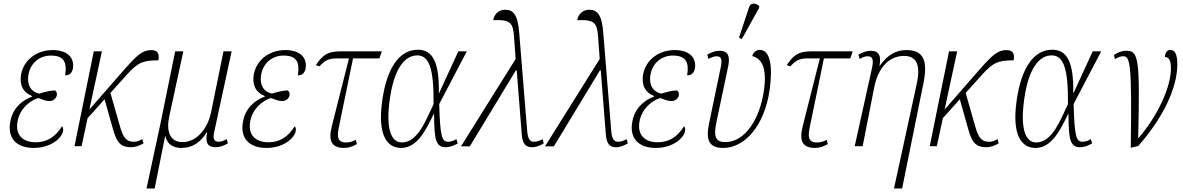

<svg xmlns="http://www.w3.org/2000/svg" viewBox="-20 -826 6683 1085"><path d="M170 10C273 10 330 -50 336 -84C339 -100 335 -108 330 -112C294 -54 247 -22 182 -22C110 -22 65 -62 79 -140C93 -215 151 -258 196 -272C223 -262 239 -255 260 -255C281 -255 298 -270 301 -287C304 -301 298 -309 291 -315C267 -315 233 -307 202 -297C164 -304 129 -337 141 -405C151 -463 197 -512 268 -512C343 -512 360 -472 348 -400C373 -400 387 -414 392 -439C401 -493 369 -543 277 -543C190 -543 115 -490 99 -405C89 -343 112 -303 162 -283L161 -280C105 -260 50 -213 38 -137C21 -47 72 10 170 10Z M401 0H441L475 -158L571 -265L618 -98C640 -17 664 6 722 6C742 6 768 -2 791 -16L784 -40C765 -29 753 -25 737 -25C697 -25 677 -43 658 -112L604 -301L695 -402C759 -473 787 -485 875 -485C881 -517 875 -543 835 -543C786 -543 755 -515 686 -437L485 -207L556 -536H510Z M808 239H854L913 -56H915C921 -26 943 10 1005 10C1071 10 1114 -24 1149 -79H1151C1139 -21 1152 6 1198 6C1221 6 1244 -2 1268 -16L1261 -40C1240 -28 1226 -25 1215 -25C1190 -25 1182 -42 1190 -78L1289 -536H1243L1173 -193C1157 -109 1098 -23 1011 -23C939 -23 919 -87 936 -166L1016 -536H970L888 -134Z M1485 10C1588 10 1645 -50 1651 -84C1654 -100 1650 -108 1645 -112C1609 -54 1562 -22 1497 -22C1425 -22 1380 -62 1394 -140C1408 -215 1466 -258 1511 -272C1538 -262 1554 -255 1575 -255C1596 -255 1613 -270 1616 -287C1619 -301 1613 -309 1606 -315C1582 -315 1548 -307 1517 -297C1479 -304 1444 -337 1456 -405C1466 -463 1512 -512 1583 -512C1658 -512 1675 -472 1663 -400C1688 -400 1702 -414 1707 -439C1716 -493 1684 -543 1592 -543C1505 -543 1430 -490 1414 -405C1404 -343 1427 -303 1477 -283L1476 -280C1420 -260 1365 -213 1353 -137C1336 -47 1387 10 1485 10Z M1926 10C1950 10 1975 1 1997 -12L1991 -36C1969 -24 1952 -21 1936 -21C1884 -21 1884 -56 1896 -112L1975 -496H2124L2138 -536H1904C1823 -536 1799 -507 1765 -458L1785 -451C1816 -484 1835 -496 1884 -496H1952L1855 -112C1833 -25 1857 10 1926 10Z M2247 10C2337 10 2386 -89 2431 -182H2433C2434 -40 2441 6 2499 6C2524 6 2549 -5 2567 -16L2559 -40C2545 -31 2528 -25 2512 -25C2478 -25 2467 -51 2462 -238L2618 -536H2570L2462 -301H2460C2463 -475 2425 -545 2341 -545C2238 -545 2166 -444 2140 -257C2112 -59 2169 10 2247 10ZM2251 -21C2184 -21 2161 -112 2183 -266C2207 -440 2268 -513 2338 -513C2407 -513 2432 -434 2430 -237C2386 -146 2341 -21 2251 -21Z M2585 1H2635L2895 -428H2900L2928 -73C2932 -14 2948 6 2988 6C3010 6 3035 -5 3053 -16L3046 -40C3033 -32 3016 -25 2999 -25C2976 -25 2963 -37 2959 -88L2914 -642C2906 -745 2879 -771 2835 -771C2798 -771 2773 -746 2767 -712C2865 -716 2880 -698 2885 -614L2894 -493Z M3060 1H3110L3370 -428H3375L3403 -73C3407 -14 3423 6 3463 6C3485 6 3510 -5 3528 -16L3521 -40C3508 -32 3491 -25 3474 -25C3451 -25 3438 -37 3434 -88L3389 -642C3381 -745 3354 -771 3310 -771C3273 -771 3248 -746 3242 -712C3340 -716 3355 -698 3360 -614L3369 -493Z M3685 10C3788 10 3845 -50 3851 -84C3854 -100 3850 -108 3845 -112C3809 -54 3762 -22 3697 -22C3625 -22 3580 -62 3594 -140C3608 -215 3666 -258 3711 -272C3738 -262 3754 -255 3775 -255C3796 -255 3813 -270 3816 -287C3819 -301 3813 -309 3806 -315C3782 -315 3748 -307 3717 -297C3679 -304 3644 -337 3656 -405C3666 -463 3712 -512 3783 -512C3858 -512 3875 -472 3863 -400C3888 -400 3902 -414 3907 -439C3916 -493 3884 -543 3792 -543C3705 -543 3630 -490 3614 -405C3604 -343 3627 -303 3677 -283L3676 -280C3620 -260 3565 -213 3553 -137C3536 -47 3587 10 3685 10Z M4172 -605 4269 -780 4271 -792C4252 -808 4223 -815 4213 -785L4156 -613ZM4067 10C4188 10 4300 -115 4329 -317C4349 -459 4330 -544 4274 -544C4258 -544 4237 -534 4231 -509C4282 -496 4316 -447 4297 -315C4275 -157 4192 -23 4079 -23C4026 -23 4011 -50 4028 -133L4095 -451C4105 -500 4100 -539 4047 -539C4023 -539 4000 -531 3977 -517L3983 -493C4005 -504 4018 -508 4030 -508C4055 -508 4062 -492 4054 -451L3987 -129C3966 -30 3990 10 4067 10Z M4587 10C4611 10 4636 1 4658 -12L4652 -36C4630 -24 4613 -21 4597 -21C4545 -21 4545 -56 4557 -112L4636 -496H4785L4799 -536H4565C4484 -536 4460 -507 4426 -458L4446 -451C4477 -484 4496 -496 4545 -496H4613L4516 -112C4494 -25 4518 10 4587 10Z M5032 239H5078L5199 -359C5224 -485 5198 -543 5102 -543C5040 -543 4995 -514 4952 -455H4950C4960 -510 4949 -539 4900 -539C4878 -539 4854 -531 4831 -517L4838 -493C4859 -505 4872 -508 4884 -508C4910 -508 4918 -491 4908 -443L4810 0H4855L4920 -331C4942 -444 5004 -510 5089 -510C5164 -510 5181 -451 5162 -359Z M5234 0H5274L5308 -158L5404 -265L5451 -98C5473 -17 5497 6 5555 6C5575 6 5601 -2 5624 -16L5617 -40C5598 -29 5586 -25 5570 -25C5530 -25 5510 -43 5491 -112L5437 -301L5528 -402C5592 -473 5620 -485 5708 -485C5714 -517 5708 -543 5668 -543C5619 -543 5588 -515 5519 -437L5318 -207L5389 -536H5343Z M5832 10C5922 10 5971 -89 6016 -182H6018C6019 -40 6026 6 6084 6C6109 6 6134 -5 6152 -16L6144 -40C6130 -31 6113 -25 6097 -25C6063 -25 6052 -51 6047 -238L6203 -536H6155L6047 -301H6045C6048 -475 6010 -545 5926 -545C5823 -545 5751 -444 5725 -257C5697 -59 5754 10 5832 10ZM5836 -21C5769 -21 5746 -112 5768 -266C5792 -440 5853 -513 5923 -513C5992 -513 6017 -434 6015 -237C5971 -146 5926 -21 5836 -21Z M6275 -515 6281 -492C6300 -504 6315 -508 6327 -508C6366 -508 6377 -476 6370 9L6412 -1C6542 -147 6633 -320 6633 -462C6633 -519 6620 -544 6594 -544C6576 -544 6564 -529 6563 -504C6585 -504 6597 -486 6597 -439C6597 -334 6523 -173 6415 -47H6412C6423 -503 6413 -539 6344 -539C6319 -539 6294 -529 6275 -515Z"/></svg>

Font: Noto Serif Condensed ExtraLight
Style: Italic
Weight: 200
Width: 3
Italic angle: -12°
Designer: Monotype Design Team
Foundry: Monotype Imaging Inc.
Version: Version 2.013